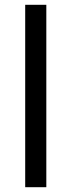

<svg xmlns="http://www.w3.org/2000/svg" viewBox="-20 -780 298 800"><path d="M173 0H85V-760H173Z"/></svg>

Font: Noto Sans Myanmar
Style: Regular
Weight: 400
Designer: Monotype Design Team
Foundry: Monotype Imaging Inc.
Version: Version 2.107